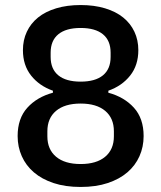

<svg xmlns="http://www.w3.org/2000/svg" viewBox="-20 -730 640 762"><path d="M300 12Q239 12 192.5 -3.5Q146 -19 114.5 -46Q83 -73 66.5 -110Q50 -147 50 -190Q50 -260 88.5 -302.5Q127 -345 190 -362V-370Q136 -389 103.5 -430Q71 -471 71 -531Q71 -571 86.5 -604Q102 -637 131 -660.5Q160 -684 203 -697Q246 -710 300 -710Q354 -710 397 -697Q440 -684 469 -660.5Q498 -637 513.5 -604Q529 -571 529 -531Q529 -471 496.5 -430Q464 -389 410 -370V-362Q473 -345 511.5 -302.5Q550 -260 550 -190Q550 -147 533.5 -110Q517 -73 485.5 -46Q454 -19 407.5 -3.5Q361 12 300 12ZM300 -79Q363 -79 397.5 -108Q432 -137 432 -189V-209Q432 -261 397.5 -290Q363 -319 300 -319Q237 -319 202.5 -290Q168 -261 168 -209V-189Q168 -137 202.5 -108Q237 -79 300 -79ZM300 -406Q358 -406 388.5 -431Q419 -456 419 -504V-521Q419 -569 388.5 -594Q358 -619 300 -619Q242 -619 211.5 -594Q181 -569 181 -521V-504Q181 -456 211.5 -431Q242 -406 300 -406Z"/></svg>

Font: IBM Plex Sans Arabic Medium
Style: Regular
Weight: 500
Designer: Mike Abbink, Paul van der Laan, Pieter van Rosmalen, Wael Morcos, Khajak Apelian
Foundry: Bold Monday
Version: Version 1.1